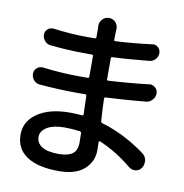

<svg xmlns="http://www.w3.org/2000/svg" viewBox="-90 -882 971 1014"><g transform="rotate(10 395.0 -375.5)"><path d="M374 -123Q374 -152.3 373 -171.9Q373 -178.7 365.2 -180.7Q323.2 -186.5 284.2 -186.5Q222.7 -186.5 189 -166Q155.3 -145.5 155.3 -114.3Q155.3 -81.1 185.1 -62Q214.8 -43 276.4 -43Q323.2 -43 348.6 -60.5Q374 -78.1 374 -123ZM710 -124Q727.5 -111.3 731.4 -88.9Q731.4 -84 731.4 -79.1Q731.4 -62.5 722.7 -48.8Q710.9 -31.2 690.4 -28.3Q687.5 -28.3 683.6 -28.3Q668 -28.3 654.3 -39.1Q570.3 -108.4 479.5 -146.5Q477.5 -147.5 475.1 -146Q472.7 -144.5 472.7 -141.6Q472.7 -133.8 473.1 -119.1Q473.6 -104.5 473.6 -97.7Q473.6 -37.1 427.7 4.4Q381.8 45.9 291 45.9Q178.7 45.9 119.1 5.9Q59.6 -34.2 59.6 -109.4Q59.6 -180.7 123.5 -224.6Q187.5 -268.6 296.9 -268.6Q321.3 -268.6 362.3 -265.6Q370.1 -264.6 369.1 -272.5Q368.2 -303.7 366.2 -371.1Q366.2 -377.9 358.4 -377.9H311.5Q219.7 -377.9 114.3 -386.7Q94.7 -387.7 81.1 -403.3Q68.4 -418 68.4 -437.5Q68.4 -456.1 83 -468.8Q94.7 -478.5 109.4 -478.5Q112.3 -478.5 115.2 -478.5Q215.8 -465.8 312.5 -465.8H356.4Q364.3 -465.8 364.3 -473.6V-584Q364.3 -590.8 356.4 -590.8H314.5Q234.4 -590.8 134.8 -600.6Q115.2 -602.5 102.5 -617.2Q89.8 -631.8 89.8 -651.4Q89.8 -668.9 103.5 -680.7Q114.3 -690.4 128.9 -690.4Q131.8 -690.4 134.8 -690.4Q230.5 -677.7 313.5 -677.7H357.4Q365.2 -677.7 365.2 -685.5V-734.4L364.3 -746.1Q364.3 -766.6 377.9 -781.2Q392.6 -796.9 413.6 -796.9Q434.6 -796.9 449.2 -781.2Q461.9 -766.6 461.9 -748L460.9 -730.5Q460.9 -725.6 460.4 -711.4Q460 -697.3 460 -688.5Q460 -680.7 466.8 -681.6Q562.5 -686.5 662.1 -699.2Q665 -700.2 668 -700.2Q681.6 -700.2 693.4 -690.4Q707 -678.7 707 -660.2Q707 -640.6 694.3 -627Q681.6 -612.3 662.1 -610.4Q543.9 -598.6 465.8 -595.7Q459 -594.7 459 -587.9V-476.6Q459 -468.8 465.8 -469.7Q575.2 -475.6 682.6 -488.3Q685.5 -489.3 688.5 -489.3Q703.1 -489.3 714.8 -478.5Q729.5 -466.8 729.5 -447.3Q729.5 -427.7 715.8 -413.1Q703.1 -397.5 683.6 -395.5Q584 -385.7 467.8 -379.9Q460.9 -379.9 460.9 -373Q461.9 -325.2 466.8 -252Q467.8 -245.1 474.6 -243.2Q596.7 -207 710 -124Z"/></g></svg>

Font: Gen Jyuu Gothic P Medium
Style: Regular
Weight: 500
Designer: [Source Han Sans]
Ryoko NISHIZUKA  (kana & ideographs); Paul D. Hunt (Latin, Greek & Cyrillic); Wenlong ZHANG  (bopomofo
Version: Version 1.002.20150607